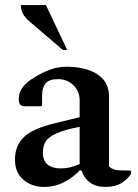

<svg xmlns="http://www.w3.org/2000/svg" viewBox="-20 -727 544 757"><path d="M153 10Q105 10 71.5 -19Q38 -48 39 -101Q40 -153 74 -186.5Q108 -220 200 -242L294 -265V-331Q294 -368 269 -391.5Q244 -415 209 -415Q174 -415 160 -398.5Q146 -382 146 -351V-312L141 -308H81Q66 -308 60 -314Q54 -320 54 -338Q54 -385 114 -421Q146 -441 177.5 -452.5Q209 -464 244 -464Q288 -464 326 -452Q364 -440 387 -414Q410 -388 410 -344V-71Q424 -55 461 -55H494L497 -52V-42Q485 -22 460 -6Q435 10 396 10Q358 10 334.5 -7.5Q311 -25 301 -55H294Q268 -27 232 -8.5Q196 10 153 10ZM149 -126Q149 -94 167.5 -78.5Q186 -63 219 -63Q238 -63 255.5 -67Q273 -71 294 -80V-227Q232 -215 201 -200.5Q170 -186 159.5 -168Q149 -150 149 -126ZM228 -530 99 -640Q77 -659 69.5 -674.5Q62 -690 62 -707H161L245 -530Z"/></svg>

Font: Spectral SemiBold
Style: Regular
Weight: 600
Designer: Jean-Baptiste Levee
Foundry: Production Type
Version: Version 2.001